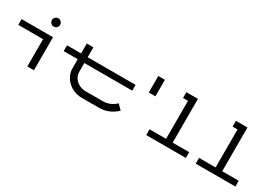

<svg xmlns="http://www.w3.org/2000/svg" viewBox="16 -1307 2849 2014"><g transform="rotate(30 1440.0 -300.0)"><path d="M380 0V-400H0V-330H300V0ZM280 -550C280 -522.4 302.4 -500 330 -500C357.6 -500 380 -522.4 380 -550C380 -577.6 357.6 -600 330 -600C302.4 -600 280 -577.6 280 -550Z M550 -400V-330H720V-220C720 -98.6 827.5 0 960 0H1167.8C1250.7 0 1325.7 -33.5 1380 -87.8L1323.4 -144.4C1283.5 -104.4 1228.8 -80 1167.8 -80H960C865.8 -80 800 -148.7 800 -220V-330H1380V-400H800V-520H720V-400Z M1620 -400V-600H1540V-400Z M1740 0H2220V-70H2020V-600H1880V-530H1940V-70H1740Z M2340 0H2820V-70H2620V-600H2480V-530H2540V-70H2340Z"/></g></svg>

Font: KetosagCBd
Style: Regular
Weight: 500
Designer: gluk
Foundry: gluk
Version: Version 00.0024